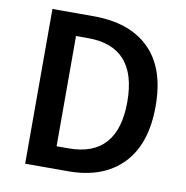

<svg xmlns="http://www.w3.org/2000/svg" viewBox="-75 -726 775 799"><g transform="rotate(10 312.5 -327.0)"><path d="M199.2 -94.2H250Q457 -94.2 457 -327.1Q457 -560.1 250 -560.1H199.2ZM83 0V-653.8H257.8Q409.7 -653.8 492.9 -572Q576.2 -490.2 576.2 -329.6Q576.2 -168.9 494.1 -84.5Q412.1 0 264.2 0Z"/></g></svg>

Font: SourceSansPro-Semibold
Style: Regular
Weight: 600
Designer: Paul D. Hunt
Foundry: Adobe Systems Incorporated
Version: Version 2.020;PS 2.0;hotconv 1.0.86;makeotf.lib2.5.63406